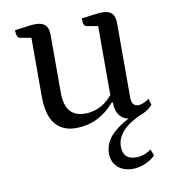

<svg xmlns="http://www.w3.org/2000/svg" viewBox="-77 -513 726 802"><g transform="rotate(-10 286.5 -112.0)"><path d="M219 12Q162 12 131 -25.5Q100 -63 100 -144V-404L115 -389L53 -400Q46 -401 42 -409.5Q38 -418 38 -435Q76 -440 95.5 -442.5Q115 -445 127 -445Q154 -445 167.5 -432Q181 -419 181 -391V-146Q181 -92 202.5 -66.5Q224 -41 266 -41Q293 -41 316.5 -50Q340 -59 358.5 -74.5Q377 -90 390 -109L383 -92V-404L398 -389L335 -400Q328 -401 324.5 -409.5Q321 -418 321 -435Q359 -440 378.5 -442.5Q398 -445 409 -445Q437 -445 450 -432Q463 -419 463 -391V-72Q463 -55 470.5 -46Q478 -37 491 -37Q502 -37 514.5 -42.5Q527 -48 537 -56L545 -29Q528 -10 503 1Q478 12 455 12Q424 12 406 -8.5Q388 -29 388 -67H383Q315 12 219 12ZM423 221Q383 221 359 199Q335 177 335 141Q335 95 371.5 59Q408 23 487 -11L503 0Q445 25 417 55Q389 85 389 121Q389 176 445 176Q478 176 509 154L519 181Q503 198 476 209.5Q449 221 423 221Z"/></g></svg>

Font: Petrona
Style: Regular
Weight: 400
Designer: Ringo R. Seeber
Foundry: Ringo R. Seeber
Version: Version 2.001; ttfautohint (v1.8.3)